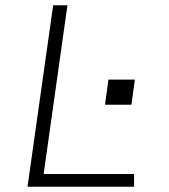

<svg xmlns="http://www.w3.org/2000/svg" viewBox="-20 -706 640 726"><path d="M84 0 181 -686H235L145 -48H487V0ZM377 -310 390 -405H490L477 -310Z"/></svg>

Font: Chivo Mono Medium Thin
Style: Italic
Weight: 250
Italic angle: -8.05°
Monospace: yes
Version: Version 1.008